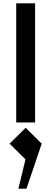

<svg xmlns="http://www.w3.org/2000/svg" viewBox="-20 -740 310 1160"><path d="M78 -720V0H192V-720ZM38 128 134 223 91 400H140L232 128L135 32Z"/></svg>

Font: KT Kiyosuna Sans Bold
Style: Regular
Weight: 700
Designer: [Zen Kaku Gothic] Yoshimichi Ohira
Version: Version 1.010;Glyphs 3.1.2 (3151)